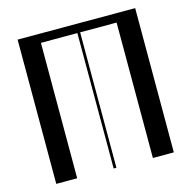

<svg xmlns="http://www.w3.org/2000/svg" viewBox="-113 -896 1004 1008"><g transform="rotate(-15 389.5 -392.0)"><path d="M70 -784H709V0H595.2V-736H397V0H382V-736H183.8V0H70Z"/></g></svg>

Font: Facade Sud
Style: Regular
Weight: 100
Designer: Éléonore Fines
Foundry: Velvetyne Type Foundry
Version: Version 1.001;Glyphs 3.2 (3202)